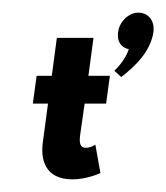

<svg xmlns="http://www.w3.org/2000/svg" viewBox="-20 -280 263 304"><path d="M62 -160H38L32 -116H56L48 -56C44 -29 50 4 95 4C118 4 139 -6 139 -6L131 -51C131 -51 124 -46 116 -46C107 -46 105 -53 107 -67L114 -116H148L154 -160H120L128 -220H70ZM199 -260C184 -260 169 -246 167 -229C165 -215 171 -205 184 -202C177 -182 161 -168 161 -168L172 -158C194 -175 219 -199 223 -230C225 -247 215 -260 199 -260Z"/></svg>

Font: Hussar Tani
Style: DwaKurs
Weight: 700
Foundry: Cannot Into Space Fonts
Version: Version 0.92